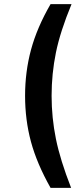

<svg xmlns="http://www.w3.org/2000/svg" viewBox="-20 -732 395 934"><path d="M102 -266Q102 -383 131 -490.5Q160 -598 226 -712H328Q273 -579 252 -476Q231 -373 231 -266Q231 -160 252 -56.5Q273 47 326 182H226Q159 63 130.5 -43Q102 -149 102 -266Z"/></svg>

Font: Muli
Style: Bold
Weight: 700
Designer: Vernon Adams
Foundry: Vernon Adams
Version: Version 2.001